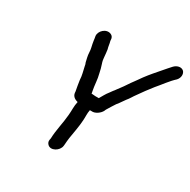

<svg xmlns="http://www.w3.org/2000/svg" viewBox="-161 -835 1023 1032"><g transform="rotate(30 350.0 -319.0)"><path d="M327 -321C327 -326 326 -330 325 -334C318 -367 318 -404 309 -436L303 -462C299 -479 293 -491 290 -507L288 -525C287 -539 285 -557 283 -570C278 -586 278 -599 273 -617L272 -629C270 -639 265 -646 256 -650C223 -665 186 -629 191 -598L193 -587L195 -572C196 -560 200 -547 202 -536C207 -517 205 -495 210 -476L216 -450C219 -444 221 -437 222 -429C227 -404 235 -381 236 -352C239 -328 243 -310 247 -287C247 -263 261 -250 285 -244C278 -214 281 -189 278 -160C274 -109 259 -52 258 -3L256 7C254 18 258 27 265 34C288 57 334 31 338 -3L339 -13C340 -27 341 -40 343 -54C349 -92 358 -136 360 -173C362 -196 359 -216 364 -239H374C397 -236 425 -257 434 -277C435 -280 436 -283 438 -286C448 -303 459 -320 470 -337L481 -351C491 -364 495 -372 505 -385C519 -401 527 -418 540 -435C560 -464 580 -491 603 -520C631 -552 655 -588 687 -617C704 -636 703 -661 691 -673C675 -688 649 -681 633 -664C619 -649 610 -638 596 -622C571 -593 546 -565 523 -534L506 -510C501 -503 497 -497 493 -492C478 -473 461 -444 445 -424C434 -411 430 -402 420 -391L407 -373C393 -356 384 -337 373 -319H351C342 -319 335 -321 327 -321Z"/></g></svg>

Font: Electronic
Style: ExBdIt
Weight: 800
Version: Version 1.011